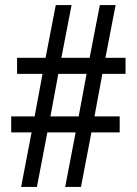

<svg xmlns="http://www.w3.org/2000/svg" viewBox="-20 -800 537 754"><path d="M63 -66 104 -280H24V-343H116L147 -510H47V-573H159L199 -780H261L221 -573H332L372 -780H434L394 -573H473V-510H382L351 -343H450V-280H339L298 -66H236L277 -280H166L125 -66ZM178 -343H289L320 -510H209Z"/></svg>

Font: Noto Sans Malayalam UI ExtraCondensed
Style: Regular
Weight: 400
Width: 2
Designer: Jelle Bosma - Monotype Design Team
Foundry: Monotype Imaging Inc.
Version: Version 2.104; ttfautohint (v1.8.4.7-5d5b)